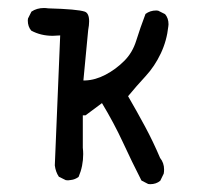

<svg xmlns="http://www.w3.org/2000/svg" viewBox="-20 -473 540 489"><path d="M362.3 -3.9Q377.9 -3.9 388.2 -12.7L397 -30.8Q397.9 -35.6 397.9 -41.5Q397.9 -58.1 387.7 -70.8Q370.1 -112.3 349.6 -150.4Q329.1 -188.5 306.2 -228Q327.6 -253.9 351.1 -279.3Q374 -304.2 389.4 -336.7Q404.8 -369.1 408.7 -405.8Q409.2 -408.7 409.2 -411.1Q409.2 -426.8 400.4 -437L382.8 -445.8Q380.4 -446.3 377.9 -446.3Q362.3 -446.3 350.6 -437.5Q336.9 -401.4 327.1 -369.9Q317.4 -338.4 295.9 -317.4Q274.9 -296.4 248.8 -282.7Q222.7 -269 197.3 -268.1H192.4L204.6 -396.5Q207 -409.2 207 -418.5Q207 -439.5 195.8 -443.4Q176.8 -449.7 103.5 -451.7H103Q97.2 -452.6 91.8 -452.6Q73.7 -452.6 60.1 -443.4L51.3 -425.8Q50.8 -423.3 50.8 -420.9Q50.8 -405.3 59.6 -395Q84 -381.8 114.3 -381.8Q121.1 -381.8 133.3 -382.8L119.6 -51.8Q121.6 -35.2 129.9 -22.9L147.5 -14.2Q150.4 -13.7 153.3 -13.7Q156.2 -13.7 160.6 -14.6Q170.9 -15.6 180.2 -22.5Q191.9 -49.8 191.9 -80.6Q191.9 -88.4 190.9 -96.7V-179.2H197.8L239.7 -210.4Q270.5 -159.2 293 -110.6Q315.4 -62 340.3 -13.2L357.4 -4.4Q359.9 -3.9 362.3 -3.9Z"/></svg>

Font: Bakudai
Style: Light
Weight: 300
Version: Version 1.48